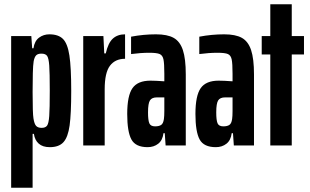

<svg xmlns="http://www.w3.org/2000/svg" viewBox="-20 -678 1447 895"><path d="M32 -510H126L130 -453H136Q141 -487 162 -502.5Q183 -518 210 -518Q252 -518 273.5 -496.5Q295 -475 303.5 -419.5Q312 -364 312 -254Q312 -147 304.5 -93Q297 -39 276 -15.5Q255 8 212 8Q179 8 160.5 -8.5Q142 -25 138 -54H132V197H32ZM212 -255Q212 -339 209.5 -373Q207 -407 199.5 -417.5Q192 -428 173 -428Q157 -428 149 -420.5Q141 -413 137 -393Q134 -375 133 -337Q132 -299 132 -249Q132 -149 136 -126Q140 -100 148.5 -91Q157 -82 174 -82Q192 -82 199.5 -92.5Q207 -103 209.5 -137Q212 -171 212 -255Z M368 -510H462L466 -429H473Q484 -478 506 -498Q528 -518 563 -518V-404Q517 -404 492.5 -371.5Q468 -339 468 -262V0H368Z M573 -147Q573 -232 597.5 -267Q622 -302 681 -302Q704 -302 746 -299V-334Q746 -382 742 -401Q738 -420 724.5 -426Q711 -432 676 -432Q636 -432 591 -426V-507Q649 -518 707 -518Q760 -518 789.5 -501.5Q819 -485 832.5 -444.5Q846 -404 846 -331V0H752L748 -57H742Q738 -24 717.5 -8Q697 8 668 8Q612 8 592.5 -28Q573 -64 573 -147ZM744 -123Q746 -136 746 -161V-192V-224H711Q688 -224 679 -210Q670 -196 670 -154Q670 -118 676 -103.5Q682 -89 703 -89Q721 -89 731 -95.5Q741 -102 744 -123Z M891 -147Q891 -232 915.5 -267Q940 -302 999 -302Q1022 -302 1064 -299V-334Q1064 -382 1060 -401Q1056 -420 1042.5 -426Q1029 -432 994 -432Q954 -432 909 -426V-507Q967 -518 1025 -518Q1078 -518 1107.5 -501.5Q1137 -485 1150.5 -444.5Q1164 -404 1164 -331V0H1070L1066 -57H1060Q1056 -24 1035.5 -8Q1015 8 986 8Q930 8 910.5 -28Q891 -64 891 -147ZM1062 -123Q1064 -136 1064 -161V-192V-224H1029Q1006 -224 997 -210Q988 -196 988 -154Q988 -118 994 -103.5Q1000 -89 1021 -89Q1039 -89 1049 -95.5Q1059 -102 1062 -123Z M1240 0V-424H1200V-510H1240V-658H1340V-510H1397V-424H1340V0Z"/></svg>

Font: Saira Ultra Condensed
Style: Bold
Weight: 700
Width: 1
Designer: Hector Gatti with collaboration of the Omnibus-Type team
Foundry: Omnibus-Type
Version: Version 1.001; ttfautohint (v1.8)